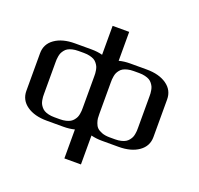

<svg xmlns="http://www.w3.org/2000/svg" viewBox="-164 -973 1411 1361"><g transform="rotate(20 541.5 -292.0)"><path d="M750 -41.5Q774.9 -41.5 794.9 -46.4Q814.9 -51.3 827.6 -58.8Q840.3 -66.4 849.6 -78.1Q858.9 -89.8 863.8 -100.3Q868.7 -110.8 871.3 -125.5Q874 -140.1 874.5 -149.9Q875 -159.7 875 -172.9V-410.6Q875 -423.8 874.5 -433.3Q874 -442.9 871.3 -457.5Q868.7 -472.2 863.8 -482.7Q858.9 -493.2 849.6 -505.1Q840.3 -517.1 827.6 -524.4Q814.9 -531.7 794.9 -536.6Q774.9 -541.5 750 -541.5H708.5Q683.6 -541.5 663.6 -536.6Q643.6 -531.7 630.6 -524.4Q617.7 -517.1 608.4 -505.1Q599.1 -493.2 594.5 -482.9Q589.8 -472.7 587.2 -457.8Q584.5 -442.9 584 -433.3Q583.5 -423.8 583.5 -410.6V-172.9Q583.5 -153.3 584.7 -139.9Q585.9 -126.5 592.8 -106.2Q599.6 -85.9 612.1 -73.2Q624.5 -60.5 649.2 -51Q673.8 -41.5 708.5 -41.5ZM250 0Q156.2 0 98.9 -40.3Q41.5 -80.6 41.5 -149.9V-433.1Q41.5 -502.9 98.9 -543.2Q156.2 -583.5 250 -583.5H375Q420.4 -583.5 458.5 -573.2V-791.5H583.5V-573.2Q621.1 -583.5 666.5 -583.5H791.5Q885.3 -583.5 942.6 -543.2Q1000 -502.9 1000 -433.1V-149.9Q1000 -80.6 942.6 -40.3Q885.3 0 791.5 0H666.5Q621.6 0 583.5 -9.8V208.5H458.5V-9.8Q419.4 0 375 0ZM458.5 -172.9V-410.6Q458.5 -423.8 458 -433.3Q457.5 -442.9 454.8 -457.5Q452.1 -472.2 447.3 -482.7Q442.4 -493.2 433.1 -505.1Q423.8 -517.1 411.1 -524.4Q398.4 -531.7 378.4 -536.6Q358.4 -541.5 333.5 -541.5H291.5Q266.6 -541.5 246.6 -536.6Q226.6 -531.7 213.9 -524.4Q201.2 -517.1 191.9 -505.1Q182.6 -493.2 177.7 -482.7Q172.9 -472.2 170.2 -457.5Q167.5 -442.9 167 -433.3Q166.5 -423.8 166.5 -410.6V-172.9Q166.5 -159.7 167 -149.9Q167.5 -140.1 170.2 -125.5Q172.9 -110.8 177.7 -100.3Q182.6 -89.8 191.9 -78.1Q201.2 -66.4 213.9 -58.8Q226.6 -51.3 246.6 -46.4Q266.6 -41.5 291.5 -41.5H333.5Q358.4 -41.5 378.4 -46.4Q398.4 -51.3 411.1 -58.8Q423.8 -66.4 433.1 -78.1Q442.4 -89.8 447.3 -100.3Q452.1 -110.8 454.8 -125.5Q457.5 -140.1 458 -149.9Q458.5 -159.7 458.5 -172.9Z"/></g></svg>

Font: Gputeks
Style: Bold
Weight: 600
Width: 8
Version: Version 0.9